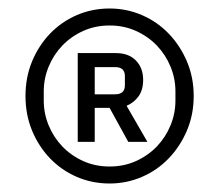

<svg xmlns="http://www.w3.org/2000/svg" viewBox="-20 -730 516 452"><path d="M238 -298Q197 -298 161 -313.5Q125 -329 98 -357Q71 -385 55.5 -422.5Q40 -460 40 -504Q40 -548 55.5 -585.5Q71 -623 98 -651Q125 -679 161 -694.5Q197 -710 238 -710Q278 -710 314 -694.5Q350 -679 377 -651Q404 -623 420 -585.5Q436 -548 436 -504Q436 -460 420 -422.5Q404 -385 377 -357Q350 -329 314 -313.5Q278 -298 238 -298ZM238 -338Q272 -338 300.5 -351Q329 -364 349.5 -385.5Q370 -407 381.5 -435Q393 -463 393 -493V-515Q393 -545 381.5 -573Q370 -601 349.5 -622.5Q329 -644 300.5 -657Q272 -670 238 -670Q204 -670 175.5 -657Q147 -644 126.5 -622.5Q106 -601 94.5 -573Q83 -545 83 -515V-493Q83 -463 94.5 -435Q106 -407 126.5 -385.5Q147 -364 175.5 -351Q204 -338 238 -338ZM203 -396H163V-605H253Q283 -605 300 -587.5Q317 -570 317 -542Q317 -518 306 -503Q295 -488 278 -481L327 -396H282L238 -476H203ZM251 -508Q274 -508 274 -529V-551Q274 -572 251 -572H203V-508Z"/></svg>

Font: IBM Plex Thai
Style: Regular
Weight: 400
Designer: Mike Abbink, Paul van der Laan, Pieter van Rosmalen, Ben Mitchell, Mark Frömberg
Foundry: Bold Monday
Version: Version 1.0